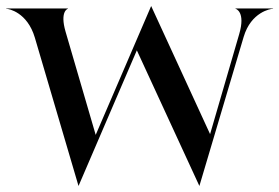

<svg xmlns="http://www.w3.org/2000/svg" viewBox="-60 -604 926 637"><path d="M55.5 -479.5 200.5 13 394 -437 601.5 13 748.5 -482C773 -564 837.5 -575 846 -575V-576H721V-575C722.5 -575 755.5 -565 733.5 -490.5L637 -159L441.5 -584L257.5 -156.5L157.5 -499C138 -566.5 164.5 -575 165.5 -575V-576H-39.5V-575C-31.5 -575 30.5 -563.5 55.5 -479.5Z"/></svg>

Font: Beautique Display Thin
Style: Bold
Weight: 500
Designer: Nhat-Quang Ngo
Version: Version 1.100;Glyphs 3.2.3 (3260)